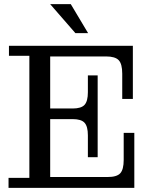

<svg xmlns="http://www.w3.org/2000/svg" viewBox="-20 -902 729 922"><path d="M342 -743 221 -882H320L403 -743ZM21 0V-48H121V-634H23V-682H618V-427H567V-548Q567 -595 550 -613Q533 -631 489 -631H221V-381H329Q370 -381 386 -398.5Q402 -416 402 -459V-540H449V-147H402V-252Q402 -295 386 -312.5Q370 -330 329 -330H221V-52H497Q541 -52 557.5 -70Q574 -88 574 -134V-264H625V0Z"/></svg>

Font: Montagu Slab 144pt
Style: Regular
Weight: 400
Designer: Florian Karsten
Foundry: Florian Karsten
Version: Version 1.000; ttfautohint (v1.8.3)